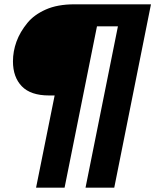

<svg xmlns="http://www.w3.org/2000/svg" viewBox="-20 -762 719 889"><path d="M509 107H376L526 -640H429L279 107H147L233 -320H207Q122 -320 81 -362.5Q40 -405 40 -478Q40 -524 56.2 -569Q72.5 -614 107 -656Q137.5 -693.5 191.8 -717.8Q246 -742 324 -742H679Z"/></svg>

Font: Argentum Sans
Style: Bold Italic
Weight: 700
Italic angle: -11°
Designer: Julieta Ulanovsky (font), Cristiano Sobral (main changes and remaster)
Foundry: Julieta Ulanovsky (font), Cristiano Sobral (main changes and remaster)
Version: Version 2.007;June 15, 2022;FontCreator 14.0.0.2814 64-bit; 